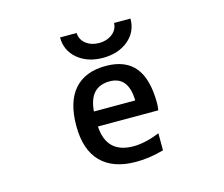

<svg xmlns="http://www.w3.org/2000/svg" viewBox="-105 -887 1211 1039"><g transform="rotate(-15 500.0 -367.5)"><path d="M384.8 -227.5Q393.6 -74.2 543.9 -74.2Q609.4 -74.2 691.4 -107.4V-11.7Q606.4 11.7 534.2 10.7Q408.2 10.7 340.3 -57.6Q272.5 -126 272.5 -260.7Q272.5 -395.5 333.5 -464.4Q394.5 -533.2 509.8 -533.2Q619.1 -533.2 672.9 -467.8Q726.6 -402.3 726.6 -265.6Q726.6 -252 722.7 -227.5ZM384.8 -311.5H616.2Q613.3 -446.3 509.8 -447.3Q453.1 -447.3 421.9 -414.6Q390.6 -381.8 384.8 -311.5ZM311.5 -746.1H404.3Q406.2 -708 436 -685.1Q465.8 -662.1 508.8 -662.1Q551.8 -662.1 582 -685.1Q612.3 -708 614.3 -746.1H706.1Q706.1 -671.9 650.4 -625.5Q594.7 -579.1 508.8 -579.1Q422.9 -579.1 367.2 -625.5Q311.5 -671.9 311.5 -746.1Z"/></g></svg>

Font: Gen Shin Gothic Monospace Medium
Style: Regular
Weight: 500
Designer: [Source Han Sans]
Ryoko NISHIZUKA  (kana & ideographs); Paul D. Hunt (Latin, Greek & Cyrillic); Wenlong ZHANG  (bopomofo
Version: Version 1.002.20150607